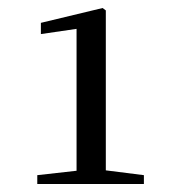

<svg xmlns="http://www.w3.org/2000/svg" viewBox="-20 -925 431 479"><path d="M171 -466H339V-488L244 -500V-899L236 -905L82 -868V-840L171 -853V-499L73 -488V-466Z"/></svg>

Font: Noto Serif KR Medium
Style: Regular
Weight: 500
Designer: Ryoko NISHIZUKA 西塚涼子 (kana & ideographs); Frank Grießhammer (Latin, Greek & Cyrillic); Wenlong ZHANG 张文龙 (bopomofo); San
Foundry: Adobe
Version: Version 2.001;hotconv 1.1.0;makeotfexe 2.6.0